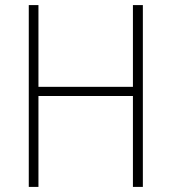

<svg xmlns="http://www.w3.org/2000/svg" viewBox="-20 -734 673 754"><path d="M541 0H502V-357H131V0H93V-714H131V-393H502V-714H541Z"/></svg>

Font: Noto Sans Khmer UI SemiCondensed ExtraLight
Style: Regular
Weight: 200
Width: 4
Designer: Danh Hong and the Monotype Design Team
Foundry: Monotype Imaging Inc.
Version: Version 2.002; ttfautohint (v1.8.4.7-5d5b)